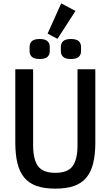

<svg xmlns="http://www.w3.org/2000/svg" viewBox="-20 -1110 659 1142"><path d="M177 -698V-246Q177 -162 206 -122Q235 -82 309 -82Q383 -82 412 -122Q441 -162 441 -246V-698H547V-263Q547 -192 534.5 -140Q522 -88 494 -54Q466 -20 420.5 -4Q375 12 309 12Q243 12 197.5 -4Q152 -20 124 -54Q96 -88 83.5 -140Q71 -192 71 -263V-698ZM322 -879 263 -910 344 -1090 429 -1045ZM216 -759Q184 -759 170 -771.5Q156 -784 156 -806V-831Q156 -853 170 -865.5Q184 -878 216 -878Q248 -878 262 -865.5Q276 -853 276 -831V-806Q276 -784 262 -771.5Q248 -759 216 -759ZM402 -759Q370 -759 356 -771.5Q342 -784 342 -806V-831Q342 -853 356 -865.5Q370 -878 402 -878Q434 -878 448 -865.5Q462 -853 462 -831V-806Q462 -784 448 -771.5Q434 -759 402 -759Z"/></svg>

Font: IBM Plex Sans Cond Medm
Style: Regular
Weight: 500
Width: 3
Designer: Mike Abbink, Paul van der Laan, Pieter van Rosmalen
Foundry: Bold Monday
Version: Version 1.3